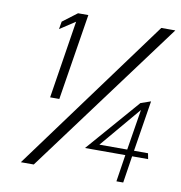

<svg xmlns="http://www.w3.org/2000/svg" viewBox="-80 -799 814 863"><g transform="rotate(10 327.0 -367.0)"><path d="M135 -639 205 -685 149 -330H191L254 -724H207L141 -674ZM70 -20H129L651 -724H587ZM343 -133H527L508 -10H539L558 -133H631L626 -159H562L599 -391L553 -375ZM404 -159 561 -345 531 -159Z"/></g></svg>

Font: Charger Sport
Style: ExLitNrwObl
Weight: 200
Designer: Jasper
Foundry: Cannot Into Space Fonts
Version: Version 1.1